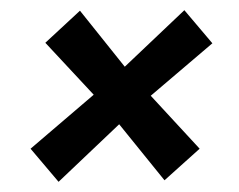

<svg xmlns="http://www.w3.org/2000/svg" viewBox="-20 -434 470 377"><path d="M40 -142 164 -248 69 -350 137 -413 225 -303 342 -414 397 -349 276 -246 372 -142 303 -80 214 -190 95 -77Z"/></svg>

Font: Yrsa
Style: Italic
Weight: 400
Italic angle: -7.10001°
Designer: Anna Giedrys (Yrsa+Rasa design), David Brezina (Yrsa art-direction, Rasa art-direction, design)
Foundry: Rosetta Type Foundry
Version: Version 2.004